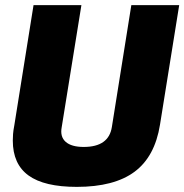

<svg xmlns="http://www.w3.org/2000/svg" viewBox="-20 -720 720 750"><path d="M280 10Q153 10 91.5 -34.5Q30 -79 30 -171Q30 -183 31 -196.5Q32 -210 36 -231L111 -700H298L221 -223Q214 -186 236.5 -166Q259 -146 307 -146Q405 -146 417 -224L493 -700H680L605 -233Q585 -108 505.5 -49Q426 10 280 10Z"/></svg>

Font: Georama ExtraCondensed Thin ExtraBold
Style: Italic
Weight: 800
Italic angle: -9°
Version: Version 1.001